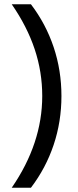

<svg xmlns="http://www.w3.org/2000/svg" viewBox="-20 -751 365 900"><path d="M268 -301Q268 -181 231.5 -72Q195 37 125 129H35Q178 -79 178 -301Q178 -414 142.5 -520.5Q107 -627 35 -731H125Q195 -639 231.5 -530Q268 -421 268 -301Z"/></svg>

Font: Wix Madefor Display Medium
Style: Regular
Weight: 500
Designer: Dalton Maag Ltd
Foundry: Dalton Maag Ltd
Version: Version 3.100